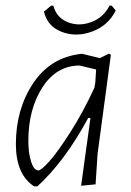

<svg xmlns="http://www.w3.org/2000/svg" viewBox="-20 -651 462 677"><path d="M374 -631 388 -614Q362 -561 305.5 -540Q249 -519 198 -538.5Q147 -558 135 -610L160 -631H168Q179 -589 218.5 -573Q258 -557 301.5 -573Q345 -589 366 -631ZM266 -461H271L332 -446L364 -462L371 -458L324 -108L317 -1L266 4L299 -235H291Q209 -83 112 6H100Q36 -36 36 -143Q36 -266 97 -357.5Q158 -449 266 -461ZM80 -155Q80 -118 86.5 -92.5Q93 -67 100.5 -58.5Q108 -50 115 -50Q125 -50 153.5 -81.5Q182 -113 227.5 -184Q273 -255 313 -342L316 -360L319 -406L260 -420Q178 -419 129 -342Q80 -265 80 -155Z"/></svg>

Font: Alegreya Sans SC Light
Style: Italic
Weight: 300
Italic angle: -7°
Designer: Juan Pablo del Peral
Foundry: Huerta Tipografica
Version: Version 2.007